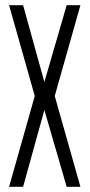

<svg xmlns="http://www.w3.org/2000/svg" viewBox="-20 -720 345 740"><path d="M15 0 114 -350 15 -700H69L151 -404L237 -700H290L191 -350L290 0H237L151 -296L69 0Z"/></svg>

Font: Karantina Light
Style: Regular
Weight: 300
Designer: Rony Koch
Foundry: Rony Koch
Version: Version 1.000; ttfautohint (v1.8.3)